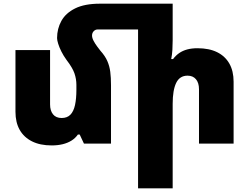

<svg xmlns="http://www.w3.org/2000/svg" viewBox="-20 -780 1353 1043"><path d="M583 -317V0H436L413 -49H403Q389 -29 368 -16Q347 -3 320 3.5Q293 10 261 10Q198 10 154 -12Q110 -34 87 -74.5Q64 -115 64 -173V-508H252V-213Q252 -179 268 -159Q284 -139 315 -139Q345 -139 362.5 -157Q380 -175 387.5 -209.5Q395 -244 395 -292V-319Q395 -351 384.5 -381.5Q374 -412 341 -455Q325 -477 313.5 -500Q302 -523 296 -542.5Q290 -562 290 -573Q290 -624 313.5 -666.5Q337 -709 388.5 -734.5Q440 -760 523 -760H806V-620H511Q498 -620 489 -610.5Q480 -601 480 -587Q480 -574 488.5 -558Q497 -542 507.5 -528Q518 -514 525 -505Q551 -476 563 -448.5Q575 -421 579 -390Q583 -359 583 -317ZM918 -760V-560Q918 -536 916.5 -509.5Q915 -483 910 -459H920Q935 -479 954 -492Q973 -505 997.5 -511.5Q1022 -518 1053 -518Q1116 -518 1159.5 -496.5Q1203 -475 1226 -434.5Q1249 -394 1249 -336V0H1061V-295Q1061 -330 1044.5 -349.5Q1028 -369 999 -369Q956 -369 937 -329.5Q918 -290 918 -216V243H730V-760Z"/></svg>

Font: Noto Sans Armenian Black
Style: Regular
Weight: 900
Version: Version 2.007